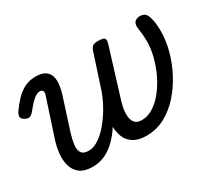

<svg xmlns="http://www.w3.org/2000/svg" viewBox="-102 -732 1093 965"><g transform="rotate(-30 444.0 -250.0)"><path d="M198 19Q152 19 126 0Q100 -19 90.5 -51Q81 -83 85 -122.5Q89 -162 103 -203L172 -413Q176 -426 172 -434.5Q168 -443 156 -443Q145 -443 133 -436.5Q121 -430 105.5 -414.5Q90 -399 69 -372Q57 -359 47.5 -356Q38 -353 21 -361Q2 -372 3 -384.5Q4 -397 11 -408Q33 -439 56.5 -464Q80 -489 109 -503.5Q138 -518 174 -518Q210 -518 229 -505Q248 -492 254 -471Q260 -450 257 -424.5Q254 -399 247 -376L186 -186Q176 -154 172 -125.5Q168 -97 178.5 -79Q189 -61 221 -61Q248 -61 277 -79.5Q306 -98 333.5 -130Q361 -162 384.5 -202Q408 -242 424 -285L489 -484Q494 -500 503 -508Q512 -516 534 -516Q567 -516 573 -506.5Q579 -497 573 -478L491 -212Q484 -192 478.5 -166.5Q473 -141 474.5 -116.5Q476 -92 488 -76.5Q500 -61 530 -61Q564 -61 596.5 -82Q629 -103 656.5 -138Q684 -173 704.5 -216Q725 -259 736.5 -304.5Q748 -350 748 -390Q748 -401 747.5 -413.5Q747 -426 745.5 -439Q744 -452 742 -465Q739 -483 742.5 -495Q746 -507 756 -513Q766 -519 781 -519Q800 -519 811 -508Q822 -497 827 -471Q830 -460 831.5 -448.5Q833 -437 833.5 -425Q834 -413 834 -400Q834 -348 819 -291Q804 -234 775.5 -179Q747 -124 707 -79Q667 -34 617.5 -7.5Q568 19 510 19Q464 19 436 1.5Q408 -16 396.5 -44Q385 -72 384 -105Q360 -67 331 -39Q302 -11 269 4Q236 19 198 19Z"/></g></svg>

Font: Playwrite DE LA
Style: Regular
Weight: 400
Designer: Veronika Burian, José Scaglione
Foundry: TypeTogether
Version: Version 1.002